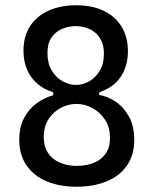

<svg xmlns="http://www.w3.org/2000/svg" viewBox="-20 -694 582 728"><path d="M270 14Q206 14 157 -6.5Q108 -27 80.5 -67Q53 -107 53 -164Q53 -210 70 -244Q87 -278 116.5 -300.5Q146 -323 182 -333V-340L270 -352L356 -341V-334Q388 -329 418.5 -308.5Q449 -288 469 -252Q489 -216 489 -163Q489 -106 461 -66Q433 -26 383.5 -6Q334 14 270 14ZM271 -65Q291 -65 313 -69.5Q335 -74 354 -86Q373 -98 385 -118.5Q397 -139 397 -170Q397 -212 378 -240.5Q359 -269 330 -284.5Q301 -300 270 -300Q240 -300 211.5 -285.5Q183 -271 164.5 -243Q146 -215 146 -173Q146 -145 156.5 -124Q167 -103 185 -90Q203 -77 225.5 -71Q248 -65 271 -65ZM269 -372Q293 -372 317 -385Q341 -398 357.5 -424.5Q374 -451 374 -491Q374 -519 364.5 -539Q355 -559 339.5 -571.5Q324 -584 304.5 -589.5Q285 -595 266 -595Q240 -595 215.5 -584.5Q191 -574 175.5 -552Q160 -530 160 -493Q160 -454 176 -427Q192 -400 217 -386Q242 -372 269 -372ZM270 -313 182 -331V-344Q149 -354 123.5 -375Q98 -396 83.5 -428Q69 -460 69 -502Q69 -557 94.5 -595.5Q120 -634 165 -654Q210 -674 268 -674Q331 -674 374.5 -652.5Q418 -631 441.5 -592Q465 -553 465 -500Q465 -443 437.5 -402.5Q410 -362 356 -344V-332Z"/></svg>

Font: Bricolage Grotesque SemiCondensed
Style: Regular
Weight: 400
Width: 4
Designer: Mathieu Triay
Foundry: Atelier Triay
Version: Version 1.001;gftools[0.9.33.dev8+g029e19f]